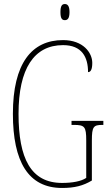

<svg xmlns="http://www.w3.org/2000/svg" viewBox="-20 -923 540 953"><path d="M302 -823C315 -823 325 -831 325 -863C325 -894 315 -903 302 -903C288 -903 280 -894 280 -863C280 -831 288 -823 302 -823ZM288 10C350 10 393 -1 436 -27V-225C436 -295 444 -303 489 -303H493V-323H335V-303H346C400 -303 408 -295 408 -226V-40C383 -23 339 -15 288 -15C133 -15 72 -137 72 -358C72 -582 149 -699 293 -699C387 -699 417 -639 417 -565C430 -565 438 -578 438 -611C438 -661 393 -724 293 -724C137 -724 44 -608 44 -358C44 -121 120 10 288 10Z"/></svg>

Font: Noto Serif Bengali ExtraCondensed Thin
Style: Regular
Weight: 100
Width: 2
Designer: Juan Bruce, Universal Thirst, Indian Type Foundry and the Monotype Design Team.
Foundry: Monotype Imaging Inc.
Version: Version 2.003